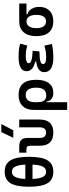

<svg xmlns="http://www.w3.org/2000/svg" viewBox="935 -1770 1060 2970"><g transform="rotate(-90 1465.0 -285.0)"><path d="M293 9.8Q171.4 9.8 116.5 -79.3Q61.5 -168.5 61.5 -366.2Q61.5 -564 116.5 -653.1Q171.4 -742.2 293 -742.2Q414.6 -742.2 469.5 -653.1Q524.4 -564 524.4 -366.2Q524.4 -168.5 469.5 -79.3Q414.6 9.8 293 9.8ZM293 -101.1Q345.7 -101.1 372.3 -151.4Q398.9 -201.7 403.8 -312H182.1Q187 -201.7 213.6 -151.4Q240.2 -101.1 293 -101.1ZM182.1 -423.3H403.8Q398.4 -532.2 371.8 -581.8Q345.2 -631.3 293 -631.3Q240.7 -631.3 214.1 -581.8Q187.5 -532.2 182.1 -423.3Z M898.4 9.8Q695.8 9.8 695.8 -200.2V-338.4Q695.8 -376 683.6 -391.4Q671.4 -406.7 641.1 -406.7H588.4V-517.6H677.7Q754.4 -517.6 785.4 -487.1Q816.4 -456.5 816.4 -380.9V-202.6Q816.4 -102.5 898.4 -102.5Q980 -102.5 980 -202.6V-517.6H1100.6V-200.2Q1100.6 9.8 898.4 9.8ZM818.8 -609.4 906.7 -794.9H1032.2L934.6 -609.4Z M1514.2 9.8Q1457 9.8 1421.4 -16.6Q1385.7 -43 1380.4 -94.7H1369.6V224.6H1249V-284.2Q1249 -401.9 1309.1 -464.6Q1369.1 -527.3 1482.4 -527.3Q1715.8 -527.3 1715.8 -253.9Q1715.8 -126.5 1663.1 -58.3Q1610.4 9.8 1514.2 9.8ZM1369.6 -235.8Q1369.6 -165.5 1394.3 -132.8Q1418.9 -100.1 1475.1 -100.1Q1593.8 -100.1 1593.8 -253.9Q1593.8 -417.5 1480 -417.5Q1426.8 -417.5 1398.2 -382.1Q1369.6 -346.7 1369.6 -279.8Z M2063.5 9.8Q1834 9.8 1834 -131.8Q1834 -235.4 1998 -255.4V-269.5Q1848.6 -304.7 1848.6 -403.8Q1848.6 -527.3 2071.3 -527.3Q2213.4 -527.3 2275.4 -501.5L2243.7 -392.1Q2174.8 -416.5 2082 -416.5Q1972.7 -416.5 1972.7 -369.6Q1972.7 -316.4 2165 -310.1L2153.3 -204.1H2137.7Q1958 -204.1 1958 -148.9Q1958 -101.1 2067.4 -101.1Q2129.9 -101.1 2170.7 -110.4Q2211.4 -119.6 2243.7 -127.9L2270.5 -13.7Q2230.5 -2.9 2178.2 3.4Q2126 9.8 2063.5 9.8Z M2619.6 9.8Q2509.3 9.8 2450 -57.9Q2390.6 -125.5 2390.6 -252Q2390.6 -378.9 2450.7 -448.2Q2510.7 -517.6 2619.6 -517.6H2895.5V-405.3H2729V-388.7Q2761.7 -383.3 2787.6 -358.4Q2813.5 -333.5 2828.6 -295.7Q2843.8 -257.8 2843.8 -212.4Q2843.8 -107.9 2784.2 -49.1Q2724.6 9.8 2619.6 9.8ZM2619.6 -102.5Q2668 -102.5 2693.8 -141.1Q2719.7 -179.7 2719.7 -252Q2719.7 -325.7 2693.6 -365.5Q2667.5 -405.3 2619.6 -405.3Q2569.3 -405.3 2542 -365.5Q2514.6 -325.7 2514.6 -252Q2514.6 -179.7 2541.7 -141.1Q2568.8 -102.5 2619.6 -102.5Z"/></g></svg>

Font: Cascadia Mono NF SemiBold
Style: Regular
Weight: 600
Monospace: yes
Designer: Aaron Bell
Foundry: Saja Typeworks
Version: Version 2404.023; ttfautohint (v1.8.4)